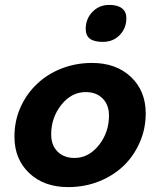

<svg xmlns="http://www.w3.org/2000/svg" viewBox="-20 -749 654 784"><path d="M39 -191Q39 -256 64 -311.5Q89 -367 132 -407Q174 -447 232 -469.5Q290 -492 356 -492Q454 -492 514.5 -435Q575 -378 575 -286Q575 -224 551.5 -169.5Q528 -115 488 -75Q445 -33 386 -9Q327 15 258 15Q160 15 99.5 -42Q39 -99 39 -191ZM189 -200Q189 -156 215 -130Q241 -104 284 -104Q342 -104 383.5 -156Q425 -208 425 -277Q425 -321 399 -347Q373 -373 330 -373Q272 -373 230.5 -321Q189 -269 189 -200ZM496 -675Q496 -634 469 -606Q442 -578 400 -578Q364 -578 347 -591Q330 -604 330 -631Q330 -672 357.5 -700.5Q385 -729 426 -729Q460 -729 478 -715Q496 -701 496 -675Z"/></svg>

Font: Intel One Mono
Style: Bold Italic
Weight: 700
Italic angle: -16°
Monospace: yes
Designer: Fred Shallcrass
Foundry: Frere-Jones Type LLC
Version: Version 1.400;hotconv 1.1.0;makeotfexe 2.6.0;FJTRelease1.4